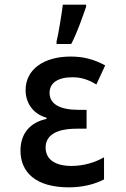

<svg xmlns="http://www.w3.org/2000/svg" viewBox="-20 -795 540 825"><path d="M223 -617V-606H286C312 -655 333 -718 350 -766V-775H250C247 -748 231 -646 223 -617ZM276 10C335 10 386 -3 427 -24V-119C390 -98 342 -82 287 -82C220 -82 176 -108 176 -161C176 -210 216 -242 310 -242H352V-323H318C237 -323 193 -348 193 -396C193 -439 229 -463 291 -463C327 -463 358 -454 394 -432L432 -514C382 -541 337 -552 284 -552C167 -552 90 -496 90 -408C90 -353 121 -306 180 -289V-284C109 -269 68 -221 68 -148C68 -56 132 10 276 10Z"/></svg>

Font: Noto Sans Mono ExtraCondensed SemiBold
Style: Regular
Weight: 600
Width: 2
Designer: Monotype Design Team
Foundry: Monotype Imaging Inc.
Version: Version 2.014